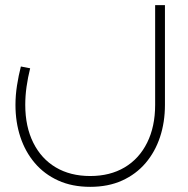

<svg xmlns="http://www.w3.org/2000/svg" viewBox="-20 -471 728 745"><path d="M330 254Q260 254 206 229.5Q152 205 115 161.5Q78 118 59 60.5Q40 3 40 -64Q40 -101 46 -139.5Q52 -178 61 -213L97 -206Q88 -170 83 -134.5Q78 -99 78 -64Q78 20 109 82.5Q140 145 196.5 178.5Q253 212 330 212Q407 212 463.5 178.5Q520 145 551 82.5Q582 20 582 -64V-451H620V-64Q620 3 601 60.5Q582 118 545 161.5Q508 205 454 229.5Q400 254 330 254Z"/></svg>

Font: Alexandria ExtraLight
Style: Regular
Weight: 250
Designer: Mohamed Gaber
Foundry: Kief Type Foundry
Version: Version 5.100